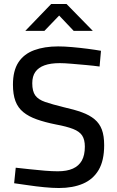

<svg xmlns="http://www.w3.org/2000/svg" viewBox="-20 -934 586 964"><path d="M276 10Q244 10 202.5 6Q161 2 121 -4Q81 -10 51 -14L59 -92Q88 -89 127.5 -84.5Q167 -80 205 -77Q243 -74 270 -74Q316 -74 346 -87.5Q376 -101 391 -128Q406 -155 406 -198Q406 -233 392.5 -253.5Q379 -274 347 -286.5Q315 -299 261 -309Q206 -320 165 -334.5Q124 -349 97 -371Q70 -393 57.5 -426.5Q45 -460 45 -509Q45 -579 72.5 -621Q100 -663 151.5 -682Q203 -701 272 -701Q303 -701 342.5 -697.5Q382 -694 420.5 -689Q459 -684 487 -679L480 -600Q451 -604 412.5 -607.5Q374 -611 338 -614Q302 -617 280 -617Q234 -617 203.5 -606Q173 -595 157.5 -573Q142 -551 142 -516Q142 -476 157 -455Q172 -434 207 -422Q242 -410 299 -396Q353 -384 391.5 -370Q430 -356 455 -335Q480 -314 491.5 -283Q503 -252 503 -205Q503 -128 475.5 -81Q448 -34 397 -12Q346 10 276 10ZM107 -779 237 -914H314L446 -779H350L277 -856L203 -779Z"/></svg>

Font: Cairo Play SemiBold
Style: Regular
Weight: 600
Designer: Mohamed Gaber, Accademia di Belle Arti di Urbino
Foundry: Kief Type Foundry, Accademia di Belle Arti di Urbino
Version: Version 3.130;gftools[0.9.24]